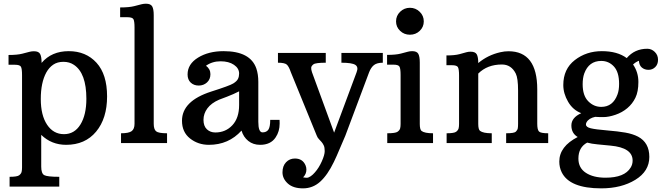

<svg xmlns="http://www.w3.org/2000/svg" viewBox="-20 -786 3636 1055"><path d="M343.3 9.8Q263.2 9.8 206.5 -44.9V129.4Q206.5 167 222.9 176.3Q239.3 185.5 305.7 185.5V239.3H32.7V185.5Q74.7 185.5 85.4 177Q96.2 168.5 98.6 158.7Q101.1 148.9 101.1 134.3V-373.5Q101.1 -408.7 95 -419.4Q88.9 -430.2 61.5 -430.2H26.9V-483.9Q75.2 -483.9 102.5 -491Q129.9 -498 141.6 -501.2Q153.3 -504.4 166.5 -504.4Q192.4 -504.4 200.4 -489.5Q208.5 -474.6 208.5 -441.9V-440.4Q263.2 -504.9 357.7 -504.9Q452.1 -504.9 510.3 -441.2Q568.4 -377.4 568.4 -256.3Q568.4 -135.3 508.1 -62.7Q447.8 9.8 343.3 9.8ZM331.5 -48.8Q389.2 -48.8 421.9 -101.8Q454.6 -154.8 454.6 -243.2Q454.6 -384.3 386.2 -429.7Q361.8 -446.3 328.6 -446.3Q295.4 -446.3 272.5 -430.7Q249.5 -415 234.4 -387.7Q204.1 -332 204.1 -242.2Q204.1 -152.3 238.8 -100.6Q273.4 -48.8 331.5 -48.8Z M645 -53.7Q687.5 -53.7 703.4 -65.4Q719.2 -77.1 719.2 -106V-634.8Q719.2 -669.9 713.1 -680.7Q707 -691.4 679.7 -691.4H640.1V-745.1Q689.5 -745.1 717.3 -752.2Q745.1 -759.3 757.1 -762.5Q769 -765.6 782.2 -765.6Q807.6 -765.6 816.2 -751Q824.7 -736.3 824.7 -703.1V-106Q824.7 -75.7 837.6 -64.7Q850.6 -53.7 897.9 -53.7V0H645Z M1399.4 -116.7Q1399.4 -58.6 1422.4 -58.6Q1444.3 -58.6 1454.6 -73.5Q1464.8 -88.4 1464.8 -127.4H1516.1Q1516.6 -121.1 1516.6 -107.4Q1516.6 -63.5 1494.6 -31.2Q1467.8 9.8 1409.2 9.8Q1371.1 9.8 1344.2 -11.7Q1317.4 -33.2 1307.1 -68.4Q1236.3 9.8 1127.9 9.8Q1068.4 9.8 1024.2 -25.1Q980 -60.1 980 -122.6Q980 -231 1140.1 -282.7Q1241.7 -314.9 1261.7 -327.4Q1281.7 -339.8 1287.8 -352.8Q1293.9 -365.7 1293.9 -381.8Q1293.9 -410.6 1265.6 -429.9Q1237.3 -449.2 1191.9 -449.2Q1146.5 -449.2 1111.8 -424.8Q1136.2 -406.7 1136.2 -378.4Q1136.2 -350.1 1117.4 -333Q1098.6 -315.9 1072 -315.9Q1045.4 -315.9 1028.1 -332Q1010.7 -348.1 1010.7 -377Q1010.7 -434.1 1068.4 -469.5Q1126 -504.9 1208.5 -504.9Q1356 -504.9 1388.7 -409.2Q1399.4 -377.4 1399.4 -335.9ZM1163.1 -58.1Q1219.7 -58.1 1256.8 -97.9Q1293.9 -137.7 1293.9 -209V-284.2Q1262.7 -268.1 1227.8 -254.9Q1192.9 -241.7 1184.1 -238.3Q1141.1 -219.7 1119.6 -190.7Q1098.1 -161.6 1098.1 -127.4Q1098.1 -93.3 1116.7 -75.7Q1135.3 -58.1 1163.1 -58.1Z M1645.5 188.5Q1658.2 190.9 1666.7 190.7Q1675.3 190.4 1687.3 182.4Q1699.2 174.3 1710.4 161.1Q1732.4 136.2 1748.3 100.6Q1764.2 64.9 1764.2 44.4Q1764.2 23.9 1759 13.2Q1753.9 2.4 1747.1 -5.6Q1740.2 -13.7 1732.4 -21.5Q1724.6 -29.3 1719.7 -42.5L1578.1 -389.2Q1567.9 -419.4 1556.6 -430.4Q1545.4 -441.4 1507.3 -441.4V-495.1H1770V-441.4Q1713.9 -441.4 1702.1 -432.4Q1690.4 -423.3 1689.9 -413.6Q1689.5 -403.8 1694.3 -389.2L1815.9 -57.1L1939.5 -389.2Q1950.7 -417.5 1932.6 -429.4Q1914.6 -441.4 1856 -441.4V-495.1H2083.5V-441.4Q2051.3 -441.4 2034.9 -428.5Q2018.6 -415.5 2008.3 -389.2L1877.4 -40Q1860.4 -1.5 1845.2 35.2Q1830.1 71.8 1814.5 104Q1779.8 175.8 1739.3 212.4Q1698.7 249 1644.8 249Q1590.8 249 1561.5 222.4Q1532.2 195.8 1532.2 160.9Q1532.2 126 1551.8 105.5Q1571.3 85 1600.6 85Q1642.6 85 1658.7 122.1Q1663.6 133.3 1663.6 146Q1663.6 170.4 1645.5 188.5Z M2232.4 -595.2Q2200.7 -595.2 2178.5 -616.5Q2156.2 -637.7 2156.2 -668.5Q2156.2 -699.7 2178.7 -721.4Q2201.2 -743.2 2232.4 -743.2Q2263.7 -743.2 2286.1 -721.4Q2308.6 -699.7 2308.6 -668.5Q2308.6 -637.7 2286.4 -616.5Q2264.2 -595.2 2232.4 -595.2ZM2107.9 -53.7Q2153.3 -53.7 2164.8 -62.3Q2176.3 -70.8 2178.7 -80.6Q2181.2 -90.3 2181.2 -105V-374Q2181.2 -409.2 2175 -419.9Q2168.9 -430.7 2142.1 -430.7H2106.9V-484.4Q2154.8 -484.4 2182.1 -491.5Q2209.5 -498.5 2220.7 -501.7Q2231.9 -504.9 2245.1 -504.9Q2270.5 -504.9 2278.6 -490Q2286.6 -475.1 2286.6 -442.4V-105Q2286.6 -74.2 2296.4 -66.4Q2313 -53.7 2359.4 -53.7V0H2107.9Z M2737.8 -431.6Q2657.7 -431.6 2607.9 -381.8V-105Q2607.9 -74.7 2617.7 -66.9Q2634.8 -53.7 2682.1 -53.7V0H2434.1V-53.7Q2476.1 -53.7 2486.8 -62.3Q2497.6 -70.8 2500 -80.6Q2502.4 -90.3 2502.4 -105V-371.1Q2502.4 -406.2 2496.3 -417Q2490.2 -427.7 2462.9 -427.7H2433.1V-481.4Q2479 -481.4 2505.1 -488.5Q2531.2 -495.6 2542.2 -498.8Q2553.2 -502 2565.9 -502Q2591.8 -502 2599.9 -487.1Q2607.9 -472.2 2607.9 -439.5Q2660.2 -483.4 2729 -499Q2752 -504.4 2773.9 -504.4Q2932.1 -504.4 2932.1 -294.9V-106Q2932.1 -73.7 2941.4 -63.7Q2950.7 -53.7 2992.2 -53.7V0H2761.2V-53.7Q2805.7 -53.7 2814.7 -62.7Q2823.7 -71.8 2825.2 -81.5Q2826.7 -91.3 2826.7 -106V-288.6Q2826.7 -356.4 2814 -381.8Q2789.1 -431.6 2737.8 -431.6Z M3423.8 -466.8Q3467.3 -518.1 3536.6 -518.1Q3560.1 -518.1 3577.9 -500.7Q3595.7 -483.4 3595.7 -457.8Q3595.7 -432.1 3580.3 -417.2Q3564.9 -402.3 3543.5 -402.3Q3522 -402.3 3507.1 -414.6Q3492.2 -426.8 3490.7 -452.1Q3473.1 -445.3 3458.5 -431.6Q3487.8 -389.2 3487.8 -335.7Q3487.8 -282.2 3471.4 -248.8Q3455.1 -215.3 3427 -191.7Q3398.9 -168 3361.8 -155.3Q3324.7 -142.6 3295.2 -142.6Q3265.6 -142.6 3250.5 -144Q3215.3 -136.2 3203.1 -114.3Q3199.7 -108.9 3199.7 -102.1Q3199.7 -87.4 3226.1 -81.1Q3252.4 -74.7 3314.2 -69.6Q3376 -64.5 3416.3 -57.4Q3456.5 -50.3 3485.8 -35.2Q3547.9 -2.4 3547.9 76.2Q3547.9 154.8 3471.2 201.9Q3394.5 249 3283.7 249Q3109.9 249 3066.4 160.6Q3053.2 133.8 3053.2 101.6Q3053.2 18.6 3154.3 -33.2Q3119.6 -53.7 3119.6 -96.7Q3119.6 -139.6 3173.8 -164.1Q3127.9 -181.6 3101.6 -226.8Q3075.2 -272 3075.2 -318.8Q3075.2 -406.7 3138.4 -455.8Q3201.7 -504.9 3287.1 -504.9Q3372.6 -504.9 3423.8 -466.8ZM3283.7 -198.7Q3348.1 -198.7 3373 -267.1Q3381.8 -290.5 3381.8 -325.2Q3381.8 -389.6 3353.5 -420.4Q3325.2 -451.2 3283.7 -451.2Q3215.8 -451.2 3190.4 -382.3Q3181.6 -357.4 3181.6 -323.2Q3181.6 -260.7 3212.2 -229.7Q3242.7 -198.7 3283.7 -198.7ZM3206.5 -2.4Q3158.2 23.4 3158.2 85.4Q3158.2 136.7 3199.2 163.6Q3240.2 190.4 3307.1 190.4Q3412.1 190.4 3445.3 134.8Q3456.1 117.7 3456.1 96.2Q3456.1 25.4 3335 14.2Q3296.9 10.3 3263.7 7.3Q3230.5 4.4 3206.5 -2.4Z"/></svg>

Font: Arbutus Slab
Style: Regular
Weight: 400
Version: Version 1.002; ttfautohint (v0.92) -l 10 -r 16 -G 200 -x 7 -